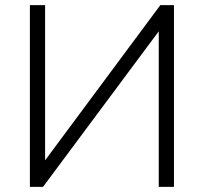

<svg xmlns="http://www.w3.org/2000/svg" viewBox="-20 -725 791 745"><path d="M96 0V-705H155V-80H138L602 -705H655V0H596V-625H612L147 0Z"/></svg>

Font: Nunito Sans 11pt Light
Style: Regular
Weight: 300
Version: Version 3.101;gftools[0.9.27]